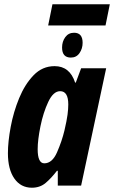

<svg xmlns="http://www.w3.org/2000/svg" viewBox="-20 -867 533 897"><path d="M473 -748 493 -847H225L205 -748ZM366 -667Q366 -714 326 -714Q300 -714 285 -693.5Q270 -673 270 -645Q270 -598 311 -598Q337 -598 351.5 -619Q366 -640 366 -667ZM156 -170Q156 -213 169 -277Q182 -341 205.5 -391Q229 -441 261 -441Q299 -441 299 -379Q299 -358 295.5 -331Q292 -304 281 -257Q269 -207 246.5 -155.5Q224 -104 187 -104Q156 -104 156 -170ZM246 -69H250V0H359L476 -548H359L334 -481H331Q306 -558 235 -558Q178 -558 137 -515.5Q96 -473 69.5 -408.5Q43 -344 30 -274.5Q17 -205 17 -151Q17 -76 47 -33Q77 10 129 10Q167 10 193.5 -12.5Q220 -35 246 -69Z"/></svg>

Font: Noto Sans UI Condensed ExtraBold
Style: Italic
Weight: 800
Width: 3
Designer: Monotype Design Team
Foundry: Monotype Imaging Inc.
Version: 1.001